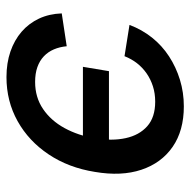

<svg xmlns="http://www.w3.org/2000/svg" viewBox="-17 -567 596 602"><g transform="rotate(90 281.0 -266.0)"><path d="M221.7 11.7Q177.7 11.7 141.6 -0.7Q105.5 -13.2 79.3 -35.9Q53.2 -58.6 38.3 -90.3Q23.4 -122.1 22 -161.6L125 -177.2Q127 -155.3 134.8 -137Q142.6 -118.7 156.5 -105.5Q170.4 -92.3 190.4 -85.2Q210.4 -78.1 236.8 -78.1Q285.2 -78.1 321.8 -103Q358.4 -127.9 381.6 -170.4Q404.8 -212.9 413.6 -265.6Q422.4 -319.3 413.1 -362.1Q403.8 -404.8 375.7 -429.7Q347.7 -454.6 298.8 -454.6Q272.9 -454.6 250.7 -447.5Q228.5 -440.4 210.2 -427.7Q191.9 -415 178.2 -397.5Q164.6 -379.9 156.2 -358.4L58.1 -374Q72.8 -413.1 97.9 -444.6Q123 -476.1 156.7 -498Q190.4 -520 230.2 -532.2Q270 -544.4 313.5 -544.4Q389.6 -544.4 440.4 -509.3Q491.2 -474.1 512.2 -411.4Q533.2 -348.6 519 -265.6Q505.9 -183.1 464.1 -120.6Q422.4 -58.1 359.9 -23.2Q297.4 11.7 221.7 11.7ZM420.9 -228H189.5L203.1 -309.6H434.6Z"/></g></svg>

Font: Inter 20pt Medium
Style: Italic
Weight: 500
Italic angle: -9.3988°
Version: Version 4.001;git-66647c0bb